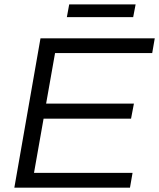

<svg xmlns="http://www.w3.org/2000/svg" viewBox="-20 -862 731 882"><path d="M287.1 -783.2 297.9 -841.8H603L591.8 -783.2ZM45.9 0 166 -686H690.9L679.2 -618.2H232.9L191.9 -386.2H595.2L582 -316.9H180.2L136.2 -67.9H588.9L577.1 0Z"/></svg>

Font: Archivo Light
Style: Italic
Weight: 300
Italic angle: -10°
Designer: Hector Gatti
Foundry: Omnibus-Type
Version: Version 2.001